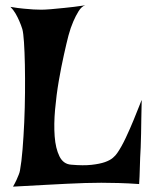

<svg xmlns="http://www.w3.org/2000/svg" viewBox="-20 -734 597 727"><path d="M19.5 -708Q47.9 -703.1 69.8 -701.2Q91.8 -699.2 106.4 -698.2Q124 -697.3 136.7 -697.3Q149.4 -697.3 172.9 -699.2Q192.4 -701.2 224.1 -704.1Q255.9 -707 302.7 -713.9Q289.1 -710 277.8 -691.9Q266.6 -673.8 257.8 -653.3Q247.1 -628.9 239.3 -599.6Q232.4 -573.2 222.2 -527.3Q211.9 -481.4 202.6 -427.7Q193.4 -374 188.5 -318.8Q183.6 -263.7 187 -217.8Q190.4 -171.9 205.1 -142.1Q219.7 -112.3 250 -110.4Q295.9 -106.4 326.7 -109.9Q357.4 -113.3 377 -120.1Q396.5 -127 407.2 -136.2Q418 -145.5 423.8 -154.3Q439.5 -176.8 456.1 -211.9Q472.7 -247.1 485.8 -279.3Q499 -311.5 507.8 -334Q516.6 -356.4 516.6 -355.5Q516.6 -353.5 516.1 -333.5Q515.6 -313.5 515.1 -285.6Q514.6 -257.8 514.2 -227.5Q513.7 -197.3 512.7 -175.8Q511.7 -158.2 510.7 -136.7Q509.8 -118.2 509.3 -92.8Q508.8 -67.4 506.8 -37.1Q465.8 -40 428.7 -41Q391.6 -42 363.3 -42Q330.1 -42 301.8 -41Q271.5 -40 231.4 -38.1Q197.3 -36.1 146.5 -33.7Q95.7 -31.2 29.3 -27.3Q37.1 -41 42.5 -52.7Q47.9 -64.5 50.8 -72.3Q54.7 -82 55.7 -88.9Q61.5 -120.1 65.4 -168.5Q69.3 -216.8 71.8 -271.5Q74.2 -326.2 74.7 -383.3Q75.2 -440.4 74.2 -489.3Q73.2 -538.1 70.8 -574.2Q68.4 -610.4 64.5 -624Q59.6 -639.6 52.7 -655.3Q46.9 -668.9 38.6 -683.1Q30.3 -697.3 19.5 -708Z"/></svg>

Font: Irish Grover
Style: Regular
Weight: 400
Designer: Squid
Foundry: Font Diner, Inc DBA Sideshow
Version: Version 1.000